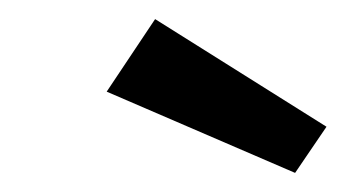

<svg xmlns="http://www.w3.org/2000/svg" viewBox="-20 -821 365 203"><path d="M325.2 -687 292 -638.2 92.8 -724.1 144 -800.8Z"/></svg>

Font: FiraSans-Italic
Style: Italic
Weight: 400
Italic angle: -8°
Designer: Carrois Corporate & Edenspiekermann AG
Foundry: Carrois Corporate GbR & Edenspiekermann AG
Version: Version 3.106;PS 003.106;hotconv 1.0.70;makeotf.lib2.5.58329